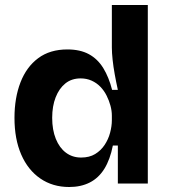

<svg xmlns="http://www.w3.org/2000/svg" viewBox="-20 -735 679 769"><path d="M257 14Q191 14 141.5 -20Q92 -54 65 -116Q38 -178 38 -263Q38 -343 62 -405Q86 -467 133 -502Q180 -537 250 -537Q301 -537 336 -518Q371 -499 393.5 -462.5Q416 -426 429 -375H452Q445 -407 439.5 -437.5Q434 -468 431 -496Q428 -524 428 -545V-715H572V-258V0H452V-152H432Q421 -96 398 -59Q375 -22 339.5 -4Q304 14 257 14ZM305 -104Q338 -104 361 -118Q384 -132 399 -154.5Q414 -177 421 -203.5Q428 -230 428 -253V-272Q428 -291 422.5 -311.5Q417 -332 407 -352Q397 -372 382 -387.5Q367 -403 347 -412Q327 -421 303 -421Q267 -421 242 -401Q217 -381 203 -345.5Q189 -310 189 -263Q189 -215 203.5 -179Q218 -143 244 -123.5Q270 -104 305 -104Z"/></svg>

Font: Bricolage Grotesque
Style: Bold
Weight: 700
Designer: Mathieu Triay
Foundry: Atelier Triay
Version: Version 1.001;gftools[0.9.33.dev8+g029e19f]